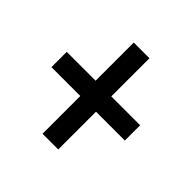

<svg xmlns="http://www.w3.org/2000/svg" viewBox="-130 -677 701 701"><g transform="rotate(45 220.5 -326.5)"><path d="M180 -286H31V-365H180V-562H261V-365H410V-286H261V-91H180Z"/></g></svg>

Font: Noto Sans Telugu ExtraCondensed Medium
Style: Regular
Weight: 500
Width: 2
Designer: Jelle Bosma - Monotype Design Team
Foundry: Monotype Imaging Inc.
Version: Version 2.005; ttfautohint (v1.8.4.7-5d5b)